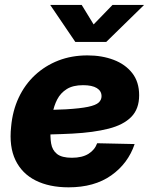

<svg xmlns="http://www.w3.org/2000/svg" viewBox="-20 -762 617 793"><path d="M263.2 11.7Q183.6 11.7 127.2 -16.6Q70.8 -44.9 43.9 -100.6Q17.1 -156.2 25.9 -238.3Q31.7 -304.2 57.1 -358.4Q82.5 -412.6 124.5 -451.7Q166.5 -490.7 221.2 -512Q275.9 -533.2 341.3 -533.2Q400.9 -533.2 449.2 -514.9Q497.6 -496.6 526.1 -460.2Q554.7 -423.8 554.7 -368.7Q554.7 -312 522.2 -279.1Q489.7 -246.1 428.2 -230.5Q366.7 -214.8 279.3 -210.2Q191.9 -205.6 81.5 -205.6L98.1 -307.1Q193.4 -307.1 252.4 -310.5Q311.5 -314 343.8 -320.8Q376 -327.6 387.7 -338.6Q399.4 -349.6 399.4 -364.7Q399.4 -386.2 379.9 -398.2Q360.4 -410.2 323.2 -410.2Q281.2 -410.2 255.6 -394Q230 -377.9 216.3 -351.3Q202.6 -324.7 197.3 -293.7Q191.9 -262.7 189.5 -232.9Q186.5 -197.3 191.2 -169.4Q195.8 -141.6 215.6 -126Q235.4 -110.4 276.9 -110.4Q319.3 -110.4 345.5 -126.7Q371.6 -143.1 381.3 -170.4L536.1 -167Q508.8 -86.4 439.2 -37.4Q369.6 11.7 263.2 11.7ZM317.4 -741.7 366.7 -661.1 444.8 -741.7H574.7L574.2 -740.7L418.9 -588.9H291L188 -740.7V-741.7Z"/></svg>

Font: Inter 28pt ExtraBold
Style: Italic
Weight: 800
Italic angle: -9.3988°
Designer: Rasmus Andersson
Foundry: rsms
Version: Version 4.001;git-66647c0bb